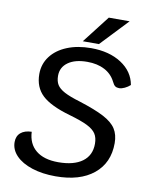

<svg xmlns="http://www.w3.org/2000/svg" viewBox="-96 -962 835 1044"><g transform="rotate(10 321.0 -440.0)"><path d="M32 -135Q32 -168 53.5 -186.5Q75 -205 114 -206Q117 -140 161 -104Q205 -68 284 -68Q370 -68 417 -102.5Q464 -137 464 -201Q464 -235 450 -256.5Q436 -278 402 -295Q368 -312 302 -331Q193 -362 146.5 -406Q100 -450 100 -523Q100 -578 132 -620.5Q164 -663 221.5 -686.5Q279 -710 354 -710Q454 -710 521 -666.5Q588 -623 601 -550Q588 -538 571 -530Q554 -522 541 -522Q527 -522 518.5 -528Q510 -534 502 -551Q482 -591 442 -612Q402 -633 346 -633Q279 -633 240.5 -605.5Q202 -578 202 -531Q202 -501 214 -481.5Q226 -462 256 -446Q286 -430 343 -413Q431 -385 479.5 -359.5Q528 -334 548.5 -302Q569 -270 569 -223Q569 -114 493 -52Q417 10 283 10Q210 10 153 -8.5Q96 -27 64 -60Q32 -93 32 -135ZM419 -890H534L391 -739H302Z"/></g></svg>

Font: Krub Medium
Style: Italic
Weight: 500
Italic angle: -8°
Designer: Ekaluck Peanpanawate
Foundry: Cadson Demak Co.,Ltd.
Version: Version 1.000; ttfautohint (v1.6)